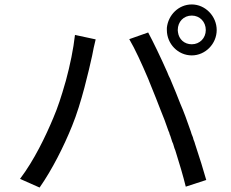

<svg xmlns="http://www.w3.org/2000/svg" viewBox="-20 -832 1040 863"><path d="M954 -697C954 -759 903 -812 842 -812C783 -812 736 -765 730 -707V-699V-697C730 -635 780 -583 842 -583C903 -583 954 -635 954 -697ZM779 -697C779 -734 805 -762 842 -762C878 -762 905 -734 905 -697C905 -661 878 -633 842 -633C808 -633 784 -656 780 -687L779 -696V-697ZM730 -698V-699V-702C730 -704 730 -705 730 -707ZM907 -23C895 -66 877 -124 857 -184L854 -194L850 -204L847 -215C845 -220 843 -225 841 -230L838 -240C822 -286 806 -331 790 -367C778 -398 764 -433 749 -468L745 -478L738 -492C737 -494 737 -496 736 -497L732 -507C701 -577 669 -643 646 -686L561 -656C587 -612 617 -546 646 -478L650 -468C651 -464 653 -461 654 -458L658 -448C674 -409 689 -371 702 -337C714 -308 726 -277 737 -244L741 -235C741 -233 742 -231 742 -230L746 -220C749 -212 751 -204 754 -195L758 -186C760 -179 762 -172 764 -166L768 -156C786 -99 803 -42 815 7L907 -23ZM304 -266C346 -368 380 -518 394 -581C398 -602 404 -633 410 -655L317 -675C310 -612 295 -539 276 -469L273 -459C257 -402 239 -347 220 -303C185 -219 133 -111 70 -28L158 11C214 -69 267 -174 304 -266Z"/></svg>

Font: Glow Sans SC Normal Book
Style: Regular
Weight: 500
Designer: Ryoko NISHIZUKA (kana, bopomofo & ideographs); Paul D. Hunt (Latin, Greek & Cyrillic); Sandoll Communications, Soo-young
Version: Version 0.93